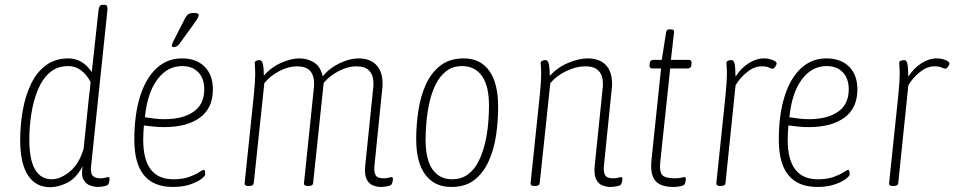

<svg xmlns="http://www.w3.org/2000/svg" viewBox="-20 -772 3971 799"><path d="M189 7Q128 7 96 -43Q64 -93 64 -189Q64 -253 75 -314Q86 -375 109.5 -423.5Q133 -472 171.5 -500.5Q210 -529 265 -529Q323 -529 362 -472L390 -730Q393 -752 405 -752H416Q429 -752 427 -730L359 -80Q356 -51 366 -40.5Q376 -30 397 -30Q411 -30 418.5 -32.5Q426 -35 431 -35Q436 -35 436 -28Q436 -21 434 -13.5Q432 -6 429 -3Q425 1 411 3.5Q397 6 386 6Q374 6 356.5 0.5Q339 -5 328 -23.5Q317 -42 324 -80Q296 -29 259 -11Q222 7 189 7ZM196 -26Q231 -26 270 -57.5Q309 -89 328 -153L350 -367Q352 -383 354 -399Q356 -415 357 -431Q321 -497 264 -497Q218 -497 187 -470Q156 -443 137.5 -398Q119 -353 110.5 -299Q102 -245 102 -191Q102 -26 196 -26Z M699 6Q539 6 539 -190Q539 -295 563 -371Q587 -447 631.5 -488Q676 -529 737 -529Q797 -529 831.5 -494.5Q866 -460 866 -400Q866 -322 812 -282.5Q758 -243 663 -243Q639 -243 617 -245.5Q595 -248 579 -250Q576 -218 576 -190Q576 -26 701 -26Q740 -26 766.5 -35.5Q793 -45 808 -55Q823 -65 828 -65Q832 -65 833 -59Q834 -53 834 -46Q834 -40 818 -27.5Q802 -15 771.5 -4.5Q741 6 699 6ZM664 -276Q741 -276 785.5 -307Q830 -338 830 -400Q830 -445 805.5 -471Q781 -497 738 -497Q676 -497 634.5 -441Q593 -385 583 -284Q603 -281 623.5 -278.5Q644 -276 664 -276ZM703 -576Q695 -576 695 -582Q695 -587 701.5 -600.5Q708 -614 712 -621L748 -692Q757 -709 764.5 -713.5Q772 -718 788 -718Q807 -718 807 -709Q807 -704 800.5 -693Q794 -682 777 -659L727 -590Q721 -582 715 -579Q709 -576 703 -576Z M1565 6Q1549 6 1532 -0.5Q1515 -7 1505.5 -26.5Q1496 -46 1500 -84L1533 -405Q1534 -410 1534 -415Q1534 -420 1534 -424Q1534 -459 1517 -477.5Q1500 -496 1462 -496Q1428 -496 1390 -476.5Q1352 -457 1327 -427L1283 -10Q1282 2 1264 2H1260Q1244 2 1245 -10L1286 -405Q1287 -410 1287 -415Q1287 -420 1287 -424Q1287 -459 1270 -477.5Q1253 -496 1215 -496Q1181 -496 1143 -476.5Q1105 -457 1080 -426L1036 -10Q1035 2 1017 2H1013Q997 2 998 -10L1036 -373Q1039 -402 1040.5 -425.5Q1042 -449 1042 -461Q1042 -482 1041 -494Q1040 -506 1040 -509Q1040 -517 1047.5 -519.5Q1055 -522 1060 -522Q1070 -522 1074 -505Q1078 -488 1078 -457Q1108 -492 1150 -510.5Q1192 -529 1225 -529Q1260 -529 1287 -512Q1314 -495 1323 -454Q1350 -488 1392.5 -508.5Q1435 -529 1472 -529Q1520 -529 1546 -501.5Q1572 -474 1572 -425Q1572 -421 1572 -415.5Q1572 -410 1571 -405L1538 -80Q1536 -55 1543.5 -42.5Q1551 -30 1576 -30Q1590 -30 1597.5 -32.5Q1605 -35 1610 -35Q1615 -35 1615 -28Q1615 -21 1613 -13.5Q1611 -6 1608 -3Q1604 1 1590 3.5Q1576 6 1565 6Z M1858 6Q1788 6 1750 -45Q1712 -96 1712 -193Q1712 -252 1721 -311.5Q1730 -371 1752 -420Q1774 -469 1812.5 -499Q1851 -529 1910 -529Q1979 -529 2016 -477.5Q2053 -426 2053 -327Q2053 -269 2044.5 -210Q2036 -151 2014 -102Q1992 -53 1954.5 -23.5Q1917 6 1858 6ZM1861 -26Q1900 -26 1927.5 -46.5Q1955 -67 1972 -101.5Q1989 -136 1998.5 -176.5Q2008 -217 2011.5 -257.5Q2015 -298 2015 -331Q2015 -415 1985.5 -456Q1956 -497 1903 -497Q1864 -497 1837 -476Q1810 -455 1793 -420.5Q1776 -386 1767 -345Q1758 -304 1754.5 -263.5Q1751 -223 1751 -191Q1751 -108 1780 -67Q1809 -26 1861 -26Z M2520 6Q2504 6 2487 -0.5Q2470 -7 2460.5 -26.5Q2451 -46 2455 -84L2488 -405Q2489 -410 2489 -414.5Q2489 -419 2489 -423Q2489 -458 2471.5 -477Q2454 -496 2415 -496Q2378 -496 2337 -476.5Q2296 -457 2270 -426L2226 -10Q2225 2 2207 2H2203Q2187 2 2188 -10L2226 -373Q2229 -402 2230.5 -425.5Q2232 -449 2232 -461Q2232 -482 2231 -494Q2230 -506 2230 -509Q2230 -517 2237.5 -519.5Q2245 -522 2250 -522Q2261 -522 2264.5 -503.5Q2268 -485 2268 -456Q2300 -492 2345 -510.5Q2390 -529 2425 -529Q2475 -529 2501 -501.5Q2527 -474 2527 -425Q2527 -421 2527 -415.5Q2527 -410 2526 -405L2493 -80Q2491 -55 2498.5 -42.5Q2506 -30 2531 -30Q2545 -30 2552.5 -32.5Q2560 -35 2565 -35Q2570 -35 2570 -28Q2570 -21 2568 -13.5Q2566 -6 2563 -3Q2559 1 2545 3.5Q2531 6 2520 6Z M2783 6Q2728 6 2706.5 -20.5Q2685 -47 2691 -106L2731 -487H2695Q2682 -487 2683 -501L2684 -509Q2685 -523 2700 -523H2734L2752 -638Q2753 -650 2768 -650H2771Q2787 -650 2785 -638L2772 -523H2846Q2859 -523 2858 -509L2857 -501Q2856 -487 2841 -487H2769L2728 -102Q2723 -56 2736.5 -43Q2750 -30 2786 -30Q2805 -30 2814.5 -32.5Q2824 -35 2829 -35Q2834 -35 2834 -28Q2834 -21 2832 -13.5Q2830 -6 2827 -3Q2823 1 2808.5 3.5Q2794 6 2783 6Z M2976 2Q2960 2 2961 -10L2999 -373Q3002 -402 3003.5 -425.5Q3005 -449 3005 -461Q3005 -482 3004 -494Q3003 -506 3003 -509Q3003 -517 3010 -519.5Q3017 -522 3024 -522Q3032 -522 3036 -510.5Q3040 -499 3041 -453Q3063 -488 3095 -508.5Q3127 -529 3158 -529Q3179 -529 3196 -522Q3213 -515 3212 -507Q3211 -501 3205.5 -493.5Q3200 -486 3196 -486Q3189 -486 3179.5 -491Q3170 -496 3149 -496Q3119 -496 3089.5 -472.5Q3060 -449 3041 -417L2999 -10Q2998 2 2980 2Z M3381 6Q3221 6 3221 -190Q3221 -295 3245 -371Q3269 -447 3313.5 -488Q3358 -529 3419 -529Q3479 -529 3513.5 -494.5Q3548 -460 3548 -400Q3548 -322 3494 -282.5Q3440 -243 3345 -243Q3321 -243 3299 -245.5Q3277 -248 3261 -250Q3258 -218 3258 -190Q3258 -26 3383 -26Q3422 -26 3448.5 -35.5Q3475 -45 3490 -55Q3505 -65 3510 -65Q3514 -65 3515 -59Q3516 -53 3516 -46Q3516 -40 3500 -27.5Q3484 -15 3453.5 -4.5Q3423 6 3381 6ZM3346 -276Q3423 -276 3467.5 -307Q3512 -338 3512 -400Q3512 -445 3487.5 -471Q3463 -497 3420 -497Q3358 -497 3316.5 -441Q3275 -385 3265 -284Q3285 -281 3305.5 -278.5Q3326 -276 3346 -276Z M3695 2Q3679 2 3680 -10L3718 -373Q3721 -402 3722.5 -425.5Q3724 -449 3724 -461Q3724 -482 3723 -494Q3722 -506 3722 -509Q3722 -517 3729 -519.5Q3736 -522 3743 -522Q3751 -522 3755 -510.5Q3759 -499 3760 -453Q3782 -488 3814 -508.5Q3846 -529 3877 -529Q3898 -529 3915 -522Q3932 -515 3931 -507Q3930 -501 3924.5 -493.5Q3919 -486 3915 -486Q3908 -486 3898.5 -491Q3889 -496 3868 -496Q3838 -496 3808.5 -472.5Q3779 -449 3760 -417L3718 -10Q3717 2 3699 2Z"/></svg>

Font: Asap Condensed Condensed Thin
Style: Italic
Weight: 100
Width: 3
Italic angle: -6°
Designer: Pablo Cosgaya
Foundry: Omnibus-Type
Version: Version 3.001; ttfautohint (v1.8.4.7-5d5b)